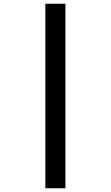

<svg xmlns="http://www.w3.org/2000/svg" viewBox="-20 -777 591 1024"><path d="M222 -757H329V227H222Z"/></svg>

Font: Noto Sans Duployan
Style: Bold
Weight: 700
Designer: David Corbett
Foundry: David Corbett
Version: Version 3.001